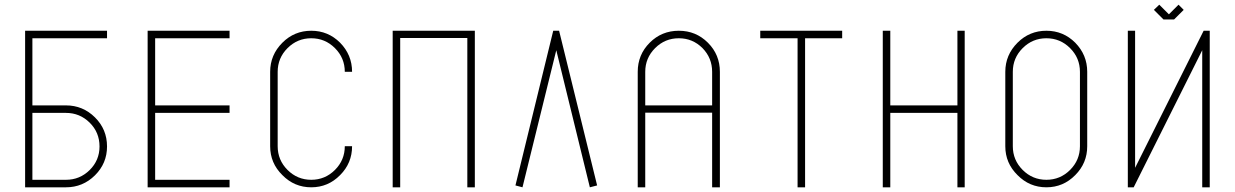

<svg xmlns="http://www.w3.org/2000/svg" viewBox="-20 -798 5260 818"><path d="M261 0H87V-667H436V-635H118V-349H261Q333 -349 384.5 -298Q436 -247 436 -174Q436 -102 384.5 -51Q333 0 261 0ZM261 -32Q320 -32 362 -73.5Q404 -115 404 -174Q404 -234 362 -275.5Q320 -317 261 -317H118V-32Z M641 -635V-349H958V-317H641V-32H958V0H609V-667H958V-635Z M1183 -52Q1131 -103 1131 -175V-492Q1131 -564 1183 -616Q1234 -667 1306 -667Q1378 -667 1429 -616Q1480 -564 1480 -492H1449Q1449 -551 1407 -593Q1365 -635 1306 -635Q1247 -635 1205 -593Q1163 -551 1163 -492V-175Q1163 -116 1205 -74Q1247 -32 1306 -32Q1365 -32 1407 -74Q1449 -116 1449 -175H1480Q1480 -103 1429 -52Q1378 0 1306 0Q1234 0 1183 -52Z M2003 0H1971V-636H1685V0H1653V-667H2003Z M2493 0 2350 -584 2206 0 2176 -8 2337 -667H2362L2524 -8Z M2996 -616Q3047 -565 3047 -492V0H3014V-318H2729V0H2697V-492Q2697 -565 2748 -616Q2799 -667 2872 -667Q2945 -667 2996 -616ZM3014 -492Q3014 -551 2973 -593Q2931 -635 2872 -635Q2813 -635 2771 -593Q2729 -551 2729 -492V-349H3014Z M3568 -667V-635H3410V0H3378V-635H3219V-667Z M4090 -667V0H4059V-317H3773V0H3741V-667H3773V-349H4059V-667Z M4561 -616Q4612 -564 4612 -492V-175Q4612 -103 4561 -52Q4510 0 4438 0Q4366 0 4315 -52Q4263 -103 4263 -175V-492Q4263 -564 4315 -616Q4366 -667 4438 -667Q4510 -667 4561 -616ZM4581 -492Q4581 -551 4539 -593Q4497 -635 4438 -635Q4379 -635 4337 -593Q4295 -551 4295 -492V-175Q4295 -116 4337 -74Q4379 -32 4438 -32Q4497 -32 4539 -74Q4581 -116 4581 -175Z M4816 -667V-83L5108 -667H5134V0H5102V-584L4810 0H4785V-667ZM4982 -715H4937L4896 -756L4919 -778L4960 -737L5001 -778L5023 -756Z"/></svg>

Font: Zector
Style: Regular
Weight: 400
Designer: GGBot
Version: 0.72